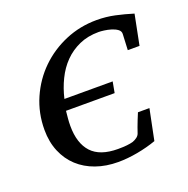

<svg xmlns="http://www.w3.org/2000/svg" viewBox="-98 -586 674 690"><g transform="rotate(-20 239.0 -241.0)"><path d="M455.1 -354H410.2L413.1 -415Q413.6 -425.8 403.8 -432.9Q394 -439.9 380.9 -443.8Q367.7 -447.8 354.5 -449.5Q341.3 -451.2 334 -451.2Q292 -451.2 259.3 -436.5Q226.6 -421.9 202.1 -397Q177.7 -372.1 161.4 -338.6Q145 -305.2 136.2 -267.1H320.8L313 -225.1H127Q125.5 -210.9 124.3 -197Q123 -183.1 123 -168.9Q123 -102.1 155.3 -67.1Q187.5 -32.2 255.9 -32.2Q275.9 -32.2 290 -33.7Q304.2 -35.2 314 -38.1Q322.3 -41 330.1 -46.6Q337.9 -52.2 340.8 -60.1Q344.2 -70.3 348.6 -82.5Q352.5 -92.8 357.4 -105.5Q362.3 -118.2 368.2 -131.8H412.1L388.2 -14.2Q354 -2 315.2 5.1Q276.4 12.2 241.2 12.2Q194.8 12.2 156.2 -1.5Q117.7 -15.1 89.8 -40.8Q62 -66.4 46.4 -103.5Q30.8 -140.6 30.8 -187Q30.8 -251 55.4 -307.1Q80.1 -363.3 122.6 -404.8Q165 -446.3 221.4 -470.2Q277.8 -494.1 341.8 -494.1Q377.4 -494.1 411.1 -486.8Q444.8 -479.5 478 -469.2Z"/></g></svg>

Font: Charis SIL
Style: Italic
Weight: 400
Italic angle: -11°
Foundry: SIL International
Version: Version 4.112